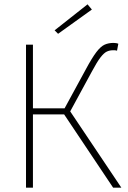

<svg xmlns="http://www.w3.org/2000/svg" viewBox="-20 -866 590 886"><path d="M100 0V-660H132V-366H278L376 -546Q405 -600 425 -626Q445 -652 463 -660Q481 -668 504 -668Q510 -668 516 -667Q522 -666 526 -664L520 -632Q514 -634 509.5 -634Q505 -634 500 -634Q486 -634 473 -628Q460 -622 444 -601.5Q428 -581 404 -536L304 -352L540 0H502L276 -338H132V0ZM248 -710 232 -726 384 -846 404 -822Z"/></svg>

Font: Source Sans 3 Variable
Style: Regular
Weight: 200
Designer: Paul D. Hunt
Foundry: Adobe Systems Incorporated
Version: Version 3.026